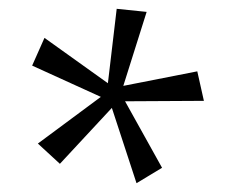

<svg xmlns="http://www.w3.org/2000/svg" viewBox="-20 -748 512 436"><path d="M290 -332 234 -503 116 -376 66 -422 209 -528 53 -599 81 -662 225 -559 245 -728 313 -721 260 -553 428 -586 443 -519 264 -518 348 -367Z"/></svg>

Font: Ysabeau Office
Style: Regular
Weight: 400
Designer: Christian Thalmann (Catharsis Fonts)
Version: Version 2.001;gftools[0.9.30]; featfreeze: tnum,lnum,ss02